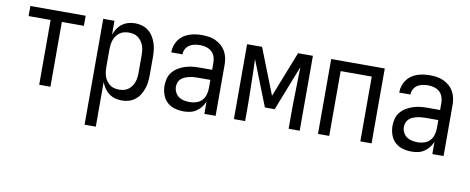

<svg xmlns="http://www.w3.org/2000/svg" viewBox="-64 -813 3212 1313"><g transform="rotate(10 1541.5 -156.5)"><path d="M211 0V-450H58V-520H442V-450H289V0Z M564 215V-520H642V-424Q650 -447 663.5 -467Q677 -487 696 -501Q715 -515 738 -521.5Q761 -528 785 -528Q810 -528 834 -521Q858 -514 877.5 -498.5Q897 -483 910 -462Q923 -441 931 -417.5Q939 -394 941.5 -369.5Q944 -345 944 -320V-200Q944 -175 941.5 -150.5Q939 -126 931 -102.5Q923 -79 910 -58Q897 -37 877.5 -21.5Q858 -6 834 1Q810 8 785 8Q761 8 738 1.5Q715 -5 696 -19Q677 -33 663.5 -53Q650 -73 642 -96V215ZM754 -62Q771 -62 787.5 -66Q804 -70 817.5 -80Q831 -90 841 -104Q851 -118 856.5 -134Q862 -150 864 -166.5Q866 -183 866 -200V-320Q866 -337 864 -353.5Q862 -370 856.5 -386Q851 -402 841 -416Q831 -430 817.5 -440Q804 -450 787.5 -454Q771 -458 754 -458Q737 -458 720.5 -454Q704 -450 690.5 -440Q677 -430 667 -416Q657 -402 651.5 -386Q646 -370 644 -353.5Q642 -337 642 -320V-200Q642 -183 644 -166.5Q646 -150 651.5 -134Q657 -118 667 -104Q677 -90 690.5 -80Q704 -70 720.5 -66Q737 -62 754 -62Z M1214 8Q1183 8 1152.5 -0.5Q1122 -9 1099.5 -30Q1077 -51 1066.5 -81.5Q1056 -112 1056 -143Q1056 -168 1062.5 -193Q1069 -218 1085 -237.5Q1101 -257 1123 -270.5Q1145 -284 1169 -292Q1193 -300 1218 -303Q1243 -306 1269 -306H1358V-355Q1358 -376 1351 -397Q1344 -418 1328 -432Q1312 -446 1291 -452Q1270 -458 1249 -458Q1230 -458 1211 -454.5Q1192 -451 1175.5 -440.5Q1159 -430 1149.5 -413Q1140 -396 1140 -377V-375H1062V-378Q1062 -401 1069 -422.5Q1076 -444 1089 -462.5Q1102 -481 1120.5 -494Q1139 -507 1160.5 -514.5Q1182 -522 1204 -525Q1226 -528 1249 -528Q1273 -528 1297 -524.5Q1321 -521 1343 -511Q1365 -501 1383.5 -485Q1402 -469 1414 -448Q1426 -427 1431 -403Q1436 -379 1436 -355V0H1358V-86Q1350 -65 1335.5 -46.5Q1321 -28 1302 -15Q1283 -2 1260 3Q1237 8 1214 8ZM1246 -62Q1269 -62 1291.5 -69.5Q1314 -77 1329.5 -94Q1345 -111 1351.5 -134Q1358 -157 1358 -180V-236H1269Q1254 -236 1239 -234.5Q1224 -233 1209.5 -229.5Q1195 -226 1181 -220Q1167 -214 1156 -204Q1145 -194 1139.5 -179.5Q1134 -165 1134 -150Q1134 -130 1143 -111.5Q1152 -93 1168.5 -81.5Q1185 -70 1205 -66Q1225 -62 1246 -62Z M1563 0V-520H1667L1792 -202L1917 -520H2020V0H1943V-104Q1943 -185 1945.5 -266Q1948 -347 1949 -429L1826 -115H1758L1634 -429Q1635 -406 1635.5 -383.5Q1636 -361 1637 -338L1638 -286Q1639 -241 1640 -195.5Q1641 -150 1641 -104V0Z M2147 0V-520H2519V0H2441V-450H2225V0Z M2797 8Q2766 8 2735.5 -0.5Q2705 -9 2682.5 -30Q2660 -51 2649.5 -81.5Q2639 -112 2639 -143Q2639 -168 2645.5 -193Q2652 -218 2668 -237.5Q2684 -257 2706 -270.5Q2728 -284 2752 -292Q2776 -300 2801 -303Q2826 -306 2852 -306H2941V-355Q2941 -376 2934 -397Q2927 -418 2911 -432Q2895 -446 2874 -452Q2853 -458 2832 -458Q2813 -458 2794 -454.5Q2775 -451 2758.5 -440.5Q2742 -430 2732.5 -413Q2723 -396 2723 -377V-375H2645V-378Q2645 -401 2652 -422.5Q2659 -444 2672 -462.5Q2685 -481 2703.5 -494Q2722 -507 2743.5 -514.5Q2765 -522 2787 -525Q2809 -528 2832 -528Q2856 -528 2880 -524.5Q2904 -521 2926 -511Q2948 -501 2966.5 -485Q2985 -469 2997 -448Q3009 -427 3014 -403Q3019 -379 3019 -355V0H2941V-86Q2933 -65 2918.5 -46.5Q2904 -28 2885 -15Q2866 -2 2843 3Q2820 8 2797 8ZM2829 -62Q2852 -62 2874.5 -69.5Q2897 -77 2912.5 -94Q2928 -111 2934.5 -134Q2941 -157 2941 -180V-236H2852Q2837 -236 2822 -234.5Q2807 -233 2792.5 -229.5Q2778 -226 2764 -220Q2750 -214 2739 -204Q2728 -194 2722.5 -179.5Q2717 -165 2717 -150Q2717 -130 2726 -111.5Q2735 -93 2751.5 -81.5Q2768 -70 2788 -66Q2808 -62 2829 -62Z"/></g></svg>

Font: Huly
Style: Regular
Weight: 400
Designer: Belleve Invis
Foundry: Belleve Invis
Version: Version 33.2.5; ttfautohint (v1.8.4)